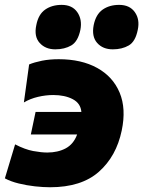

<svg xmlns="http://www.w3.org/2000/svg" viewBox="-39 -757 588 788"><path d="M166.5 11.5Q138.5 11.5 104.5 7.8Q70.5 4 37.8 -4Q5 -12 -19 -25L23 -164.5Q63.5 -143.5 97 -137.2Q130.5 -131 155 -131Q198.5 -131 230.8 -148.2Q263 -165.5 277.5 -205H87.5L107 -297.5H295Q292 -333 259.5 -350Q227 -367 179.5 -367Q149 -367 117 -359.5Q85 -352 59 -336.5L80.5 -492.5Q102 -501.5 133.2 -507.8Q164.5 -514 202 -514Q295 -514 359.8 -478.2Q424.5 -442.5 452 -376.8Q479.5 -311 460.5 -221Q438.5 -115.5 366.8 -52Q295 11.5 166.5 11.5ZM424 -554.5Q383 -554.5 359.8 -580.8Q336.5 -607 345.5 -654Q354.5 -698 382.2 -717.5Q410 -737 450 -737Q493.5 -737 514.5 -707Q535.5 -677 526.5 -635Q517 -586.5 489.5 -570.5Q462 -554.5 424 -554.5ZM188 -554.5Q147.5 -554.5 123.8 -580.8Q100 -607 110 -654Q118.5 -698 146.2 -717.5Q174 -737 214 -737Q257.5 -737 278.2 -707Q299 -677 291 -635Q281 -586.5 253.5 -570.5Q226 -554.5 188 -554.5Z"/></svg>

Font: Commissioner ExtraBold
Style: Italic
Weight: 800
Italic angle: -12°
Designer: Kostas Bartsokas
Foundry: Kostas Bartsokas
Version: Version 1.000; ttfautohint (v1.8.3)